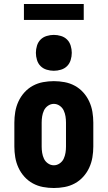

<svg xmlns="http://www.w3.org/2000/svg" viewBox="-20 -935 540 963"><path d="M250 8Q223 8 196 3Q169 -2 145 -15Q121 -28 102.5 -48.5Q84 -69 72.5 -94Q61 -119 56.5 -146Q52 -173 52 -200V-320Q52 -347 56.5 -374Q61 -401 72.5 -426Q84 -451 102.5 -471.5Q121 -492 145 -505Q169 -518 196 -523Q223 -528 250 -528Q277 -528 304 -523Q331 -518 355 -505Q379 -492 397.5 -471.5Q416 -451 427.5 -426Q439 -401 443.5 -374Q448 -347 448 -320V-200Q448 -173 443.5 -146Q439 -119 427.5 -94Q416 -69 397.5 -48.5Q379 -28 355 -15Q331 -2 304 3Q277 8 250 8ZM250 -106Q266 -106 279.5 -115.5Q293 -125 299.5 -139Q306 -153 308.5 -168.5Q311 -184 311 -200V-320Q311 -336 308.5 -351.5Q306 -367 299.5 -381Q293 -395 279.5 -404.5Q266 -414 250 -414Q234 -414 220.5 -404.5Q207 -395 200.5 -381Q194 -367 191.5 -351.5Q189 -336 189 -320V-200Q189 -184 191.5 -168.5Q194 -153 200.5 -139Q207 -125 220.5 -115.5Q234 -106 250 -106ZM250 -580Q232 -580 214 -585.5Q196 -591 183.5 -603.5Q171 -616 165.5 -634Q160 -652 160 -670Q160 -688 165.5 -706Q171 -724 183.5 -736.5Q196 -749 214 -754.5Q232 -760 250 -760Q268 -760 286 -754.5Q304 -749 316.5 -736.5Q329 -724 334.5 -706Q340 -688 340 -670Q340 -652 334.5 -634Q329 -616 316.5 -603.5Q304 -591 286 -585.5Q268 -580 250 -580ZM400 -835H100V-915H400Z"/></svg>

Font: Iosevka Curly Slab Heavy
Style: Regular
Weight: 900
Monospace: yes
Designer: Belleve Invis
Foundry: Belleve Invis
Version: Version 22.1.2; ttfautohint (v1.8.4)